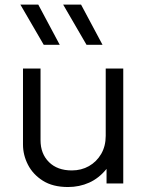

<svg xmlns="http://www.w3.org/2000/svg" viewBox="-20 -774 622 810"><path d="M267 15Q203 15 161 -11.5Q119 -38 98 -79Q77 -120 77 -164V-485H151V-182.5Q151 -125.5 186.5 -90.2Q222 -55 283 -55Q323 -55 355.2 -73.2Q387.5 -91.5 406.8 -124.5Q426 -157.5 426 -201V-485H500V0H429.5V-61.5Q397.5 -22 356.2 -3.5Q315 15 267 15ZM345 -585 246.5 -754.5H322L412.5 -585ZM164.5 -585 66 -754.5H141.5L232 -585Z"/></svg>

Font: Geologica Roman ExtraLight
Style: Regular
Weight: 250
Designer: Sindre Bremnes, Frode Helland
Foundry: Monokrom Skriftforlag AS
Version: Version 1.010;gftools[0.9.28]